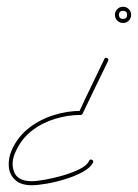

<svg xmlns="http://www.w3.org/2000/svg" viewBox="-20 -530 408 568"><path d="M300 -350Q281 -311 262 -272Q243 -233 224 -193Q224 -193 222 -191Q220 -190 219 -190Q181 -190 143 -178.5Q105 -167 74.5 -143.5Q44 -120 27 -83Q11 -50 21.5 -22Q32 6 74 6Q88 6 113.5 1.5Q139 -3 166.5 -11Q194 -19 216 -30Q238 -41 244 -55Q247 -60 252 -57Q258 -55 255 -49Q248 -34 225 -21.5Q202 -9 173 0Q144 9 117 13.5Q90 18 74 18Q42 18 25 2.5Q8 -13 6 -37.5Q4 -62 16 -89Q34 -127 66.5 -152Q99 -177 139 -189.5Q179 -202 219 -202Q220 -202 217 -200Q213 -198 214 -199Q232 -238 251 -277Q270 -316 289 -356Q291 -361 297 -358Q302 -356 300 -350ZM344 -474Q356 -474 356 -486Q356 -498 344 -498Q332 -498 332 -486Q332 -474 344 -474ZM344 -462Q334 -462 327 -469Q320 -476 320 -486Q320 -496 327 -503Q334 -510 344 -510Q354 -510 361 -503Q368 -496 368 -486Q368 -476 361 -469Q354 -462 344 -462Z"/></svg>

Font: FRB American Cursive Guidelines Thin
Style: Italic
Weight: 100
Italic angle: -25°
Version: Version 2.0;Modular Font Editor K font №1